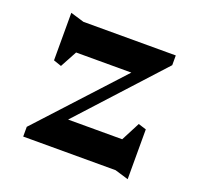

<svg xmlns="http://www.w3.org/2000/svg" viewBox="-104 -665 827 797"><g transform="rotate(20 309.0 -266.5)"><path d="M459 -130 502 -213 537 -202V18L477 0H69V-43L400 -403H156L116 -329L81 -341V-551L141 -533H549V-490L220 -130Z"/></g></svg>

Font: InknutAntiqua
Style: Medium
Weight: 500
Designer: Claus Eggers Srensen
Foundry: Claus Eggers Srensen
Version: Version 1.000; ttfautohint (v1.2) -l 7 -r 28 -G 50 -x 13 -D 